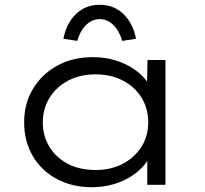

<svg xmlns="http://www.w3.org/2000/svg" viewBox="-20 -773 857 803"><path d="M365 10Q281 10 216.5 -25Q152 -60 116.5 -121.5Q81 -183 81 -261Q81 -341 118.5 -402.5Q156 -464 220.5 -499Q285 -534 368 -534Q419 -534 463 -520.5Q507 -507 540.5 -484Q574 -461 595 -432Q616 -403 619 -375L594 -381L597 -522H672V0H596V-139L616 -150Q612 -120 590 -91Q568 -62 534 -39Q500 -16 456.5 -3Q413 10 365 10ZM380 -62Q444 -62 493.5 -88Q543 -114 571.5 -159Q600 -204 600 -261Q600 -319 572 -364.5Q544 -410 494 -436Q444 -462 380 -462Q315 -462 265.5 -436Q216 -410 187.5 -364.5Q159 -319 159 -261Q159 -205 186.5 -159.5Q214 -114 263.5 -88Q313 -62 380 -62ZM303 -602 245 -611Q258 -676 298 -714.5Q338 -753 397 -753Q456 -753 496 -714.5Q536 -676 549 -611L491 -602Q479 -644 454 -668.5Q429 -693 397 -693Q365 -693 340 -668.5Q315 -644 303 -602Z"/></svg>

Font: Lexend Giga Light
Style: Regular
Weight: 300
Version: Version 1.007